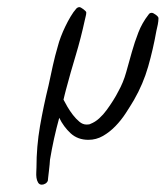

<svg xmlns="http://www.w3.org/2000/svg" viewBox="-20 -544 455 527"><path d="M415 -494.1Q415 -486.3 413.1 -476.6Q411.1 -466.8 409.2 -459Q400.4 -409.2 386.7 -361.3Q373 -313.5 347.7 -269.5Q337.9 -252.9 325.2 -233.4Q312.5 -213.9 296.9 -197.8Q281.2 -181.6 262.7 -170.9Q244.1 -160.2 222.7 -160.2Q193.4 -160.2 173.8 -178.2Q154.3 -196.3 142.6 -220.7Q134.8 -192.4 128.4 -163.6Q122.1 -134.8 117.2 -105.5Q117.2 -100.6 116.2 -92.3Q115.2 -84 114.3 -74.7Q113.3 -65.4 112.3 -57.6Q111.3 -49.8 111.3 -47.9Q109.4 -43 104.5 -40Q99.6 -37.1 94.7 -37.1Q87.9 -37.1 84.5 -43Q81.1 -48.8 80.1 -56.2Q79.1 -63.5 79.6 -71.3Q80.1 -79.1 80.1 -84Q80.1 -141.6 89.8 -197.8Q99.6 -253.9 113.3 -309.6Q119.1 -336.9 125 -363.8Q130.9 -390.6 138.7 -417Q141.6 -428.7 147 -442.9Q152.3 -457 159.2 -471.2Q166 -485.4 173.8 -498.5Q181.6 -511.7 189.5 -520.5Q193.4 -524.4 198.2 -524.4Q201.2 -524.4 209 -518.6Q216.8 -512.7 216.8 -509.8Q216.8 -504.9 215.3 -499.5Q213.9 -494.1 212.9 -489.3Q202.1 -439.5 188 -392.6Q173.8 -345.7 161.1 -297.9Q159.2 -291 157.7 -284.7Q156.2 -278.3 154.3 -270.5Q158.2 -262.7 165 -251Q171.9 -239.3 180.2 -228.5Q188.5 -217.8 197.8 -210Q207 -202.1 217.8 -202.1Q225.6 -202.1 228.5 -204.1Q241.2 -209 252.4 -219.2Q263.7 -229.5 272.9 -242.2Q282.2 -254.9 290.5 -268.1Q298.8 -281.2 304.7 -293Q318.4 -317.4 326.2 -345.2Q334 -373 341.8 -400.9Q349.6 -428.7 359.9 -455.1Q370.1 -481.4 387.7 -503.9Q390.6 -508.8 396.5 -508.8Q400.4 -508.8 407.7 -503.4Q415 -498 415 -494.1Z"/></svg>

Font: Calligraffitti
Style: Regular
Weight: 400
Designer: Dathan Boardman
Foundry: Open Window
Version: Version 1.002